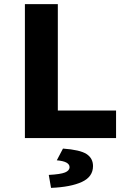

<svg xmlns="http://www.w3.org/2000/svg" viewBox="-20 -671 640 933"><path d="M101 0V-651H261V-134H544V0ZM228 242 217 179Q274 176 296 167Q318 158 318 141Q318 128 303.5 119.5Q289 111 256 108L286 51Q369 57 400.5 77.5Q432 98 432 136Q432 188 378 213Q324 238 228 242Z"/></svg>

Font: Source Code Pro ExtraBold
Style: Regular
Weight: 800
Monospace: yes
Designer: Paul D. Hunt, Teo Tuominen
Foundry: Adobe Systems Incorporated
Version: Version 1.018;hotconv 1.0.116;makeotfexe 2.5.65601